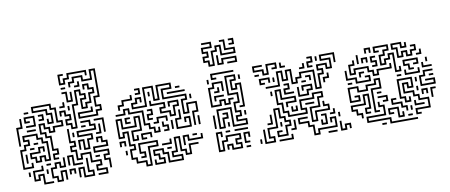

<svg xmlns="http://www.w3.org/2000/svg" viewBox="-66 -991 2986 1273"><g transform="rotate(-10 1427.0 -355.0)"><path d="M355 -614V-686H391V-674H367V-626H385V-656H415V-686H547V-650H535V-674H427V-644H397V-614ZM445 -374V-416H535V-440H547V-404H457V-386H565V-416H595V-434H565V-506H595V-674H577V-614H505V-644H457V-614H427V-590H415V-626H445V-656H517V-626H565V-686H607V-494H577V-446H607V-404H577V-374ZM451 -584V-596H475V-620H487V-584ZM385 -314V-344H355V-386H385V-404H355V-434H337V-410H325V-446H367V-416H397V-374H367V-356H397V-326H415V-476H445V-566H487V-536H517V-494H487V-446H505V-476H535V-536H565V-554H535V-584H517V-560H505V-596H547V-566H577V-524H547V-464H517V-434H475V-506H505V-524H475V-554H457V-464H427V-314ZM361 -584V-596H391V-584ZM385 -494V-554H361V-566H397V-506H415V-560H427V-494ZM235 -134V-176H265V-194H235V-284H205V-314H175V-386H217V-356H247V-326H265V-356H325V-374H295V-464H265V-494H157V-476H247V-446H277V-374H235V-410H247V-386H265V-434H235V-464H145V-506H277V-476H307V-386H337V-344H277V-314H235V-344H205V-374H187V-326H217V-296H247V-206H277V-164H247V-146H271V-134ZM331 -464V-476H355V-500H367V-464ZM91 -464V-476H121V-464ZM385 -440V-470H397V-440ZM91 -374V-386H145V-434H97V-416H121V-404H85V-446H157V-374ZM181 -404V-416H205V-434H181V-446H217V-404ZM25 -260V-386H55V-440H67V-374H37V-260ZM91 -344V-356H151V-344ZM445 -164V-224H427V-170H415V-236H457V-176H475V-236H505V-254H415V-296H535V-314H505V-344H451V-356H517V-326H547V-284H427V-266H517V-224H487V-164ZM595 -260V-344H541V-356H607V-260ZM451 -314V-326H481V-314ZM25 -104V-236H55V-266H85V-284H55V-326H157V-296H187V-266H217V-134H175V-164H157V-134H115V-164H85V-206H145V-236H187V-200H175V-224H157V-194H97V-176H127V-146H145V-176H187V-146H205V-254H175V-284H145V-314H67V-296H97V-254H67V-224H37V-116H85V-140H97V-104ZM541 -254V-266H565V-320H577V-254ZM511 16V4H565V-14H505V-56H535V-74H475V-134H427V-104H385V-164H355V-206H385V-224H355V-320H367V-236H397V-194H367V-176H397V-116H415V-146H487V-86H547V-44H517V-26H577V16ZM385 -260V-290H397V-260ZM121 -254V-266H151V-254ZM91 -224V-236H121V-224ZM595 -20V-74H565V-116H595V-134H505V-176H595V-194H565V-224H547V-200H535V-236H577V-206H607V-164H517V-146H607V-104H577V-86H607V-20ZM55 -140V-200H67V-140ZM355 -74V-134H337V-80H325V-146H367V-86H421V-74ZM235 16V-14H205V-86H235V-116H277V-86H295V-140H307V-74H265V-104H247V-74H217V-26H247V4H265V-56H307V10H295V-44H277V16ZM181 -104V-116H211V-104ZM511 -104V-116H541V-104ZM415 16V-44H397V10H385V-56H427V4H475V-14H445V-110H457V-26H487V16ZM145 16V-44H127V-14H85V-86H145V-110H157V-74H97V-26H115V-56H157V4H211V16ZM175 -50V-80H187V-50ZM55 -50V-80H67V-50ZM325 -20V-56H367V-20H355V-44H337V-20Z M1193 -200V-296H1223V-344H1175V-284H1133V-386H1163V-404H1013V-476H1073V-494H995V-404H953V-494H905V-374H803V-416H833V-446H875V-410H863V-434H845V-404H815V-386H893V-506H965V-416H983V-506H1085V-464H1025V-416H1175V-374H1145V-296H1163V-356H1235V-284H1205V-200ZM839 -464V-476H863V-494H839V-506H875V-464ZM1109 -464V-476H1139V-464ZM713 -380V-416H743V-446H803V-470H815V-434H755V-404H725V-380ZM923 -440V-470H935V-440ZM1049 -434V-446H1169V-434ZM1043 -284V-314H983V-356H1013V-374H923V-410H935V-386H1025V-344H995V-326H1055V-296H1073V-356H1103V-374H1055V-350H1043V-386H1115V-344H1085V-284ZM1193 -380V-410H1205V-380ZM923 -194V-224H893V-254H863V-344H773V-374H755V-344H689V-356H743V-386H785V-356H875V-266H905V-236H935V-206H953V-230H965V-194ZM893 -284V-326H923V-344H899V-356H935V-314H905V-296H929V-284ZM833 16V-14H773V-44H743V-116H773V-134H743V-224H725V-194H683V-326H725V-266H803V-326H845V-224H785V-176H803V-200H815V-164H773V-236H833V-314H815V-254H713V-314H695V-206H713V-236H755V-146H785V-104H755V-56H785V-26H845V4H863V-116H923V-134H815V-86H845V-44H809V-56H833V-74H803V-146H935V-104H875V16ZM743 -284V-326H779V-314H755V-296H779V-284ZM1073 -194V-266H1103V-320H1115V-254H1085V-206H1163V-254H1145V-230H1133V-266H1175V-194ZM929 -254V-266H953V-296H1025V-260H1013V-284H965V-254ZM1223 -200V-260H1235V-200ZM989 -194V-206H1013V-224H983V-260H995V-236H1025V-194ZM1043 -200V-260H1055V-200ZM833 -164V-206H905V-170H893V-194H845V-176H869V-164ZM683 -140V-176H725V-140H713V-164H695V-140ZM893 16V-20H905V4H953V-14H923V-44H893V-86H965V-56H995V4H1073V-14H1013V-56H1043V-146H1085V-56H1115V-26H1133V-86H1199V-74H1145V-14H1103V-44H1073V-134H1055V-44H1025V-26H1085V16H983V-44H953V-74H905V-56H935V-26H965V16ZM1103 -80V-146H1145V-116H1223V-140H1235V-104H1133V-134H1115V-80ZM1169 -134V-146H1199V-134ZM959 -104V-116H1013V-140H1025V-104ZM713 -80V-110H725V-80ZM989 -74V-86H1019V-74Z M1353 -564V-594H1323V-636H1353V-654H1323V-696H1383V-714H1329V-726H1395V-684H1335V-666H1365V-624H1335V-606H1365V-576H1383V-666H1413V-696H1455V-636H1533V-654H1473V-714H1449V-726H1485V-666H1545V-624H1443V-684H1425V-654H1395V-564ZM1509 -684V-696H1533V-714H1509V-726H1545V-684ZM1413 -564V-630H1425V-576H1443V-606H1545V-564H1479V-576H1533V-594H1455V-564ZM1353 -474V-516H1509V-504H1365V-486H1389V-474ZM1353 -144V-276H1455V-156H1533V-174H1473V-216H1503V-234H1473V-306H1503V-354H1443V-486H1515V-444H1485V-396H1503V-426H1545V-264H1509V-276H1533V-414H1515V-384H1473V-456H1503V-474H1455V-366H1515V-294H1485V-246H1515V-204H1485V-186H1545V-144H1443V-264H1365V-156H1383V-216H1413V-234H1389V-246H1425V-204H1395V-144ZM1323 -450V-480H1335V-450ZM1533 -450V-480H1545V-450ZM1323 -294V-426H1353V-456H1425V-390H1413V-444H1365V-414H1335V-306H1383V-336H1425V-306H1443V-336H1479V-324H1455V-294H1413V-324H1395V-294ZM1359 -384V-396H1383V-420H1395V-384ZM1353 -330V-366H1419V-354H1365V-330ZM1323 -150V-240H1335V-150ZM1533 -210V-240H1545V-210ZM1413 -150V-180H1425V-150ZM1323 6V-126H1365V-90H1353V-114H1335V-6H1353V-66H1383V-96H1485V-54H1455V-36H1485V6H1413V-24H1395V0H1383V-36H1425V-6H1473V-24H1443V-66H1473V-84H1395V-54H1365V6ZM1389 -114V-126H1419V-114ZM1449 -114V-126H1539V-114ZM1503 -24V-96H1545V-60H1533V-84H1515V-36H1539V-24ZM1509 6V-6H1539V6Z M1695 -444V-474H1635V-516H1701V-504H1647V-486H1707V-456H1725V-516H1797V-474H1761V-486H1785V-504H1737V-444ZM2025 -294V-414H1947V-384H1917V-354H1875V-444H1857V-384H1815V-444H1797V-354H1701V-366H1785V-456H1827V-396H1845V-456H1887V-366H1905V-396H1935V-426H2037V-306H2055V-396H2085V-414H2055V-456H2127V-426H2145V-474H2085V-516H2187V-450H2175V-504H2097V-486H2157V-414H2115V-444H2067V-426H2097V-384H2067V-294ZM1995 -444V-486H2025V-504H2001V-516H2037V-474H2007V-456H2031V-444ZM1815 -474V-510H1827V-486H1851V-474ZM2055 -480V-510H2067V-480ZM1941 -444V-456H1965V-480H1977V-444ZM1641 -444V-456H1671V-444ZM1665 -384V-426H1737V-390H1725V-414H1677V-396H1701V-384ZM1755 -390V-420H1767V-390ZM1995 -360V-384H1971V-396H2007V-360ZM2085 -330V-366H2115V-390H2127V-354H2097V-330ZM1815 -294V-336H1845V-354H1821V-366H1857V-324H1827V-306H1881V-294ZM1941 -354V-366H1971V-354ZM1965 -84V-186H2025V-246H2055V-264H2007V-234H1917V-186H1947V-144H1815V-174H1785V-234H1755V-336H1797V-276H1887V-234H1827V-210H1815V-246H1875V-264H1785V-324H1767V-246H1797V-186H1827V-156H1935V-174H1905V-246H1995V-276H2067V-234H2037V-174H1977V-96H1995V-156H2085V-174H2055V-210H2067V-186H2097V-144H2007V-84ZM1905 -264V-330H1917V-276H1965V-306H1995V-324H1947V-300H1935V-336H2007V-294H1977V-264ZM1725 -300V-330H1737V-300ZM1635 6V-90H1647V-6H1695V-24H1665V-96H1725V-216H1767V-156H1797V-126H1827V-84H1797V-24H1725V-66H1761V-54H1737V-36H1785V-96H1815V-114H1785V-144H1755V-204H1737V-84H1677V-36H1707V6ZM1941 -204V-216H2001V-204ZM1845 -174V-210H1857V-186H1875V-210H1887V-174ZM1671 -114V-126H1695V-180H1707V-114ZM2091 -114V-126H2115V-150H2127V-114ZM1965 6V-54H1935V-84H1875V-126H1941V-114H1887V-96H1947V-66H1977V-6H1995V-36H2115V-84H2097V-60H2085V-96H2127V-24H2007V6ZM2025 -54V-90H2037V-66H2055V-114H2031V-126H2067V-54ZM1755 -90V-120H1767V-90ZM1821 -54V-66H1845V-120H1857V-54ZM2145 -90V-120H2157V-90ZM2145 6V-60H2157V-6H2175V-36H2217V0H2205V-24H2187V6ZM1605 0V-30H1617V0ZM1731 6V-6H1815V-30H1827V6ZM2061 6V-6H2121V6Z M2385 -470V-506H2427V-470H2415V-494H2397V-470ZM2565 -314V-434H2547V-404H2517V-374H2475V-446H2505V-476H2535V-494H2457V-476H2481V-464H2445V-506H2547V-464H2517V-434H2487V-386H2505V-416H2535V-446H2577V-326H2595V-350H2607V-314ZM2595 -404V-464H2565V-506H2637V-476H2655V-500H2667V-464H2625V-494H2577V-476H2607V-416H2625V-446H2667V-416H2685V-446H2715V-464H2691V-476H2727V-434H2697V-404H2655V-434H2637V-404ZM2325 -410V-470H2337V-410ZM2355 -410V-446H2397V-410H2385V-434H2367V-410ZM2421 -374V-386H2445V-404H2415V-446H2451V-434H2427V-416H2457V-374ZM2721 -404V-416H2745V-440H2757V-404ZM2415 -314V-344H2385V-374H2307V-344H2265V-416H2295V-440H2307V-404H2277V-356H2295V-386H2397V-356H2427V-326H2445V-356H2535V-380H2547V-344H2457V-314ZM2655 -314V-344H2625V-386H2727V-344H2691V-356H2715V-374H2637V-356H2667V-326H2691V-314ZM2295 -284V-314H2235V-380H2247V-326H2307V-296H2385V-314H2361V-326H2397V-284ZM2775 -350V-380H2787V-350ZM2325 -320V-356H2361V-344H2337V-320ZM2745 -314V-350H2757V-326H2811V-314ZM2625 -284V-320H2637V-296H2715V-320H2727V-284ZM2385 -74V-236H2445V-284H2427V-254H2367V-224H2295V-254H2247V-176H2295V-194H2271V-206H2307V-164H2235V-266H2307V-236H2355V-266H2415V-296H2457V-224H2397V-86H2421V-74ZM2715 -194V-266H2745V-296H2811V-284H2757V-254H2727V-206H2805V-224H2751V-236H2817V-194ZM2571 -284V-296H2601V-284ZM2241 -284V-296H2271V-284ZM2655 -14V-56H2745V-104H2685V-134H2655V-164H2595V-236H2637V-206H2655V-254H2577V-146H2607V-116H2625V-140H2637V-104H2595V-134H2565V-266H2667V-194H2625V-224H2607V-176H2667V-146H2697V-116H2757V-44H2667V-26H2691V-14ZM2781 -254V-266H2811V-254ZM2685 -230V-260H2697V-230ZM2295 -50V-74H2265V-104H2235V-146H2325V-206H2367V-104H2337V-86H2361V-74H2325V-116H2355V-194H2337V-134H2247V-116H2277V-86H2307V-50ZM2421 -194V-206H2451V-194ZM2685 -170V-200H2697V-170ZM2451 -134V-146H2475V-164H2421V-176H2487V-134ZM2715 -140V-176H2757V-140H2745V-164H2727V-140ZM2775 -110V-176H2811V-164H2787V-110ZM2595 -50V-74H2565V-104H2505V-146H2541V-134H2517V-116H2577V-86H2607V-50ZM2475 16V-14H2325V-56H2445V-104H2415V-140H2427V-116H2457V-44H2337V-26H2487V4H2661V16ZM2655 -74V-110H2667V-86H2721V-74ZM2535 -14V-74H2487V-56H2511V-44H2475V-86H2547V-26H2565V-50H2577V-14ZM2625 -50V-80H2637V-50ZM2601 -14V-26H2631V-14ZM2421 16V4H2451V16Z"/></g></svg>

Font: Rubik Maze
Style: Regular
Weight: 400
Designer: Hubert and Fischer, NaN
Foundry: Hubert and Fischer, NaN
Version: Version 2.200